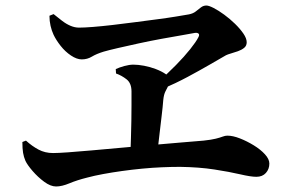

<svg xmlns="http://www.w3.org/2000/svg" viewBox="-20 -710 1040 695"><path d="M553 -414Q587 -444 617 -474.5Q647 -505 668.5 -532Q690 -559 698 -575Q703 -584 699 -588Q695 -592 686 -591Q671 -588 638.5 -582.5Q606 -577 565 -569.5Q524 -562 482.5 -553Q441 -544 406.5 -536Q372 -528 355 -523Q329 -515 312.5 -505Q296 -495 276 -495Q258 -495 237 -509Q216 -523 199.5 -544Q183 -565 174 -584Q167 -599 163 -616.5Q159 -634 159 -653L174 -659Q190 -646 205 -634.5Q220 -623 235.5 -616.5Q251 -610 266 -610Q285 -610 316.5 -612.5Q348 -615 387 -619.5Q426 -624 467.5 -629.5Q509 -635 547.5 -640Q586 -645 616.5 -650Q647 -655 664 -658Q679 -661 688.5 -668.5Q698 -676 707 -683Q716 -690 727 -690Q736 -690 753.5 -681Q771 -672 791.5 -657Q812 -642 830.5 -624Q849 -606 861 -588.5Q873 -571 873 -557Q873 -544 863.5 -536.5Q854 -529 841 -524.5Q828 -520 816 -516.5Q804 -513 798 -510Q772 -495 736.5 -474.5Q701 -454 659 -431.5Q617 -409 566 -387ZM183 -35Q163 -35 140 -52Q117 -69 98 -91Q79 -113 72 -128Q66 -142 63.5 -157Q61 -172 61 -196L74 -201Q96 -181 119.5 -168.5Q143 -156 172 -156Q189 -156 225 -158.5Q261 -161 311 -165.5Q361 -170 417 -175Q473 -180 528.5 -185Q584 -190 633 -194Q682 -198 717 -201Q745 -204 761 -208Q777 -212 786 -215.5Q795 -219 803 -219Q823 -219 848.5 -209Q874 -199 898.5 -184Q923 -169 939 -151.5Q955 -134 955 -118Q955 -98 942.5 -84Q930 -70 908 -70Q888 -70 849.5 -79Q811 -88 756 -96.5Q701 -105 632 -106Q601 -106 566 -104.5Q531 -103 494.5 -99.5Q458 -96 422 -91Q386 -86 353.5 -80Q321 -74 295 -67Q259 -58 231.5 -46.5Q204 -35 183 -35ZM452 -150Q453 -179 454 -210.5Q455 -242 455.5 -272.5Q456 -303 456 -330.5Q456 -358 456 -379Q456 -409 438 -423Q420 -437 400 -444L399 -460Q412 -466 430 -471Q448 -476 463 -476Q480 -476 501.5 -472Q523 -468 544 -460Q565 -452 579.5 -442Q594 -432 594 -421Q594 -409 589.5 -400Q585 -391 579 -379.5Q573 -368 571 -348Q569 -322 565 -289.5Q561 -257 557 -221.5Q553 -186 549 -152Z"/></svg>

Font: Noto Serif TC
Style: Bold
Weight: 700
Designer: Ryoko NISHIZUKA 西塚涼子 (kana & ideographs); Frank Grießhammer (Latin, Greek & Cyrillic); Wenlong ZHANG 张文龙 (bopomofo); San
Foundry: Adobe
Version: Version 2.002-H1;hotconv 1.1.0;makeotfexe 2.6.0